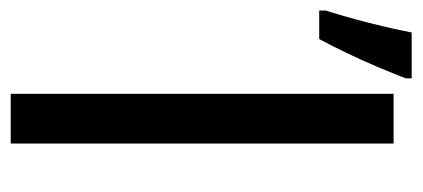

<svg xmlns="http://www.w3.org/2000/svg" viewBox="-238 -553 788 358"><g transform="rotate(90 156.0 -374.0)"><path d="M151.9 0V-713.9H244.6V0ZM-3.4 -575.2V-587.4Q0.5 -599.1 6.8 -620.8Q13.2 -642.6 19.5 -667.7Q25.9 -692.9 30.8 -714.8Q35.6 -736.8 37.6 -747.6H123V-736.3Q113.8 -712.4 101.8 -684.1Q89.8 -655.8 76.4 -627.7Q63 -599.6 49.8 -575.2Z"/></g></svg>

Font: Open Sans Condensed Medium
Style: Regular
Weight: 500
Width: 3
Designer: Monotype Design Team
Foundry: Monotype Imaging Inc.
Version: Version 3.000